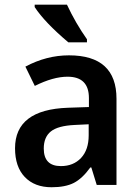

<svg xmlns="http://www.w3.org/2000/svg" viewBox="-20 -786 592 816"><path d="M391.1 0 368.2 -74.2H363.8Q329.6 -26.9 293.5 -8.5Q257.3 9.8 199.2 9.8Q127 9.8 85.4 -33.7Q43.9 -77.1 43.9 -155.8Q43.9 -320.3 269 -328.1L357.9 -331.1V-369.1Q357.9 -460 267.1 -460Q206.1 -460 127.9 -420.9L87.9 -502.9Q177.7 -550.8 272.9 -550.8Q475.1 -550.8 475.1 -366.2V0ZM356.9 -257.8 296.9 -254.9Q226.1 -251.5 196 -227.3Q166 -203.1 166 -154.8Q166 -80.1 238.8 -80.1Q292 -80.1 324.5 -114.7Q356.9 -149.4 356.9 -210.9ZM349.6 -606H270.5Q169.9 -690.9 127.4 -755.9V-766.1H264.6Q301.3 -687.5 349.6 -619.1Z"/></svg>

Font: Droid Sans TV
Style: Bold
Weight: 600
Version: Version 1.00